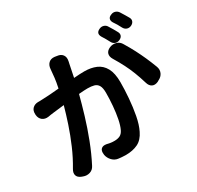

<svg xmlns="http://www.w3.org/2000/svg" viewBox="-186 -1072 1373 1338"><g transform="rotate(-30 500.0 -403.0)"><path d="M740 -657Q766 -668 792.5 -660.5Q819 -653 833 -627Q861 -581 881 -542Q901 -503 918.5 -464Q936 -425 955 -375Q965 -348 954 -324Q943 -300 917 -288L907 -282Q880 -270 860 -280Q840 -290 832 -318Q816 -371 800 -412Q784 -453 764 -492.5Q744 -532 716 -578Q701 -603 707 -624Q713 -645 740 -657ZM742 -805Q759 -813 776.5 -807.5Q794 -802 803 -785Q813 -770 823.5 -751.5Q834 -733 840 -722Q850 -705 844.5 -690Q839 -675 820 -667Q802 -659 786 -665Q770 -671 761 -688Q754 -702 743 -721Q732 -740 724 -752Q704 -788 742 -805ZM861 -850Q878 -858 895 -852.5Q912 -847 922 -831Q932 -815 943 -797Q954 -779 960 -768Q970 -751 964 -736Q958 -721 941 -713Q923 -705 906.5 -711Q890 -717 881 -734Q874 -749 862.5 -768Q851 -787 843 -798Q833 -815 837.5 -829Q842 -843 861 -850ZM55 -513Q53 -542 69.5 -559Q86 -576 114 -577Q119 -577 131.5 -577Q144 -577 156 -578Q179 -579 213 -581Q247 -583 285 -587Q295 -634 298.5 -665.5Q302 -697 305 -733Q307 -762 324.5 -778.5Q342 -795 371 -792L390 -789Q419 -786 433 -767Q447 -748 441 -719Q440 -715 440.5 -716Q441 -717 437 -700L416 -597Q441 -599 462.5 -600Q484 -601 500 -601Q553 -601 594 -583.5Q635 -566 658 -524Q681 -482 681 -410Q681 -351 675.5 -282.5Q670 -214 658 -150.5Q646 -87 624 -43Q599 9 558 29Q517 49 460 49Q445 49 428.5 47.5Q412 46 404 45Q375 42 354.5 20.5Q334 -1 329 -29V-33Q325 -62 339 -75.5Q353 -89 381 -84Q399 -80 410.5 -78Q422 -76 441 -76Q467 -76 485.5 -85Q504 -94 516 -119Q530 -148 539 -194Q548 -240 552.5 -293.5Q557 -347 557 -396Q557 -436 545.5 -455.5Q534 -475 512.5 -481Q491 -487 460 -487Q448 -487 429.5 -486Q411 -485 390 -483Q372 -413 347 -330Q322 -247 289.5 -162.5Q257 -78 218 -3Q205 23 179 31Q153 39 127 29L116 25Q89 14 83 -6.5Q77 -27 92 -52Q131 -117 162.5 -190Q194 -263 218 -335Q242 -407 259 -469L173 -459Q161 -458 146 -455.5Q131 -453 126 -452Q97 -448 77.5 -463Q58 -478 55 -507Z"/></g></svg>

Font: Chiron GoRound TC
Style: Bold
Weight: 700
Designer: Ryoko NISHIZUKA 西塚涼子 (kana, bopomofo & ideographs); Paul D. Hunt (Latin, Greek & Cyrillic); Sandoll Communications 산돌커뮤니
Foundry: Adobe
Version: Version 1.000;hotconv 1.1.1;makeotfexe 2.6.0